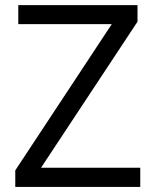

<svg xmlns="http://www.w3.org/2000/svg" viewBox="-20 -734 611 754"><path d="M530.8 0H40V-64.9L418.9 -639.2H51.8V-713.9H520V-648.9L141.1 -75.2H530.8Z"/></svg>

Font: f0_2797  
Style: Regular
Weight: 400
Foundry: Ascender Corporation
Version: Version 1.10